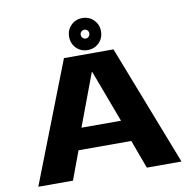

<svg xmlns="http://www.w3.org/2000/svg" viewBox="-93 -969 1061 1061"><g transform="rotate(-10 438.0 -438.0)"><path d="M36.5 0 299.5 -675.5H577.5L840 0H645.5L586.5 -160H290.5L231 0ZM328 -280H550L440.5 -572.5H437.5ZM437.5 -696.5Q399 -696.5 373.5 -722.2Q348 -748 348 -786.5Q348 -824 373.5 -850Q399 -876 437.5 -876Q475.5 -876 501.2 -850Q527 -824 527 -786.5Q527 -748 501.2 -722.2Q475.5 -696.5 437.5 -696.5ZM437.5 -761Q447.5 -761 454.5 -768.5Q461.5 -776 461.5 -786.5Q461.5 -796.5 454.5 -803.5Q447.5 -810.5 437.5 -810.5Q427.5 -810.5 420.2 -803.5Q413 -796.5 413 -786.5Q413 -776 420.2 -768.5Q427.5 -761 437.5 -761Z"/></g></svg>

Font: Anybody ExtraExpanded Regular
Style: Bold
Weight: 700
Width: 8
Designer: Tyler Finck
Foundry: Etcetera Type Company
Version: Version 1.010; ttfautohint (v1.8.3) -l 8 -r 50 -G 200 -x 14 